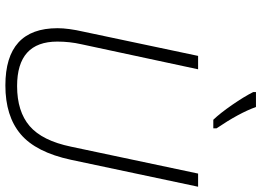

<svg xmlns="http://www.w3.org/2000/svg" viewBox="-150 -821 981 721"><g transform="rotate(90 340.5 -460.5)"><path d="M681.2 -713.9 580.1 -236.8Q551.8 -105 483.9 -47.6Q416 9.8 300.8 9.8Q85.9 9.8 85.9 -186Q85.9 -226.6 99.1 -284.2L189.9 -713.9H240.2L146 -274.9Q136.2 -231.4 136.2 -185.1Q136.2 -34.2 303.2 -34.2Q398.4 -34.2 453.4 -81.3Q508.3 -128.4 530.8 -236.8L631.8 -713.9ZM461.9 -771H429.7Q405.3 -796.4 374 -841.6Q342.8 -886.7 325.7 -920.9V-931.2H381.8Q404.3 -868.2 461.9 -783.2Z"/></g></svg>

Font: CAA NEO Sans Light
Style: Italic
Weight: 300
Italic angle: -12°
Version: Version 1.10